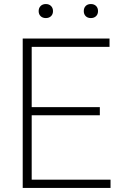

<svg xmlns="http://www.w3.org/2000/svg" viewBox="-20 -931 603 951"><path d="M137 -41H527.5V0H92.5V-740H522.5V-699H137V-400.5H474.5V-360H137ZM171.5 -876Q171.5 -891.5 181.2 -901.2Q191 -911 207 -911Q223 -911 232.8 -901.2Q242.5 -891.5 242.5 -876Q242.5 -860.5 232.8 -851Q223 -841.5 207 -841.5Q191 -841.5 181.2 -851Q171.5 -860.5 171.5 -876ZM395 -876Q395 -892 404.5 -901.5Q414 -911 430 -911Q446 -911 455.8 -901.5Q465.5 -892 465.5 -876Q465.5 -860.5 455.8 -851Q446 -841.5 430 -841.5Q414 -841.5 404.5 -851Q395 -860.5 395 -876Z"/></svg>

Font: Encode Sans ExtraLight
Style: Regular
Weight: 275
Designer: Multiple Designers
Foundry: Impallari Type
Version: Version 2.000